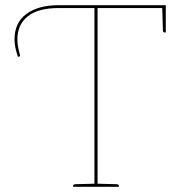

<svg xmlns="http://www.w3.org/2000/svg" viewBox="-20 -720 679 740"><path d="M344 0V-689H206Q127 -689 87 -657Q47 -625 47 -568Q47 -555 49.5 -540.5Q52 -526 56 -512Q57 -508 57.5 -505.5Q58 -503 54 -502L49 -501Q43 -519 39.5 -535.5Q36 -552 36 -568Q36 -633 82 -666.5Q128 -700 206 -700H619V-689H356V0ZM262 0V-5Q262 -7 264.5 -8.5Q267 -10 269 -10L346 -12L347 0ZM353 0 354 -12 431 -10Q433 -10 435.5 -8.5Q438 -7 438 -5V0ZM605 -695 619 -689V-595H613Q611 -595 609.5 -597.5Q608 -600 608 -602Z"/></svg>

Font: Aleo Thin
Style: Regular
Weight: 250
Designer: Alessio Laiso
Foundry: Alessio Laiso
Version: Version 2.001;gftools[0.9.29]